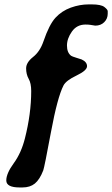

<svg xmlns="http://www.w3.org/2000/svg" viewBox="-20 -739 505 865"><path d="M365.2 -628.4Q326.2 -628.4 304 -596.9Q281.7 -565.4 281.7 -533.7Q281.7 -502 300.3 -487.8Q305.2 -484.4 324.7 -478.5Q344.2 -472.7 347.7 -471.2Q372.1 -460 372.1 -440.7Q372.1 -421.4 325 -398.9Q277.8 -376.5 266.1 -354Q238.8 -300.8 209.5 -143.3Q180.2 14.2 174.8 28.8Q158.7 70.3 137 87.9Q115.2 105.5 81.5 105.5H68.4Q8.3 105.5 8.3 74Q8.3 42.5 42 -3.7Q75.7 -49.8 92.3 -115.7Q120.6 -227.1 120.6 -329.1Q120.6 -363.8 109.1 -384Q97.7 -404.3 97.7 -430.9Q97.7 -457.5 128.9 -482.2Q160.2 -506.8 175.8 -552.7Q201.7 -628.4 230 -659.2Q258.3 -689.9 298.8 -704.6Q339.4 -719.2 379.4 -719.2H393.1Q435.1 -719.2 450.2 -707.5Q465.3 -695.8 465.3 -688.5V-677.2Q465.3 -654.8 449.7 -639.2Q434.1 -623.5 409.2 -623.5L387.2 -627Q377.9 -628.4 365.2 -628.4Z"/></svg>

Font: Averia Libre
Style: Bold Italic
Weight: 700
Italic angle: -6.90001°
Version: Version 1.002